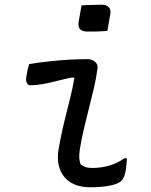

<svg xmlns="http://www.w3.org/2000/svg" viewBox="-20 -788 640 815"><path d="M104 -516Q146 -523 188 -527.5Q230 -532 271 -534.5Q312 -537 350 -537Q364 -537 374 -532Q384 -527 390 -518Q396 -509 394 -497Q388 -454 378 -411.5Q368 -369 357 -326Q346 -283 336 -240.5Q326 -198 319 -155Q316 -133 316.5 -118.5Q317 -104 322 -91Q331 -83 342.5 -79Q354 -75 372 -75Q408 -75 442 -84.5Q476 -94 508 -116H519Q518 -102 516.5 -87Q515 -72 512 -56Q509 -41 503 -30.5Q497 -20 487 -14Q478 -8 459 -3Q440 2 415.5 4.5Q391 7 366 7Q326 7 298 -4.5Q270 -16 252.5 -37.5Q235 -59 229 -88Q223 -117 228 -150Q235 -192 243.5 -230.5Q252 -269 261.5 -306Q271 -343 280 -380.5Q289 -418 296 -458L285 -459Q251 -452 220 -444Q189 -436 161 -431Q133 -426 109 -426Q99 -426 94 -436Q89 -446 92 -464Q94 -477 97 -490.5Q100 -504 104 -516ZM326 -765Q336 -766 346.5 -766.5Q357 -767 368 -767Q379 -767 390 -767.5Q401 -768 411 -768Q432 -768 442 -757Q452 -746 448 -727L436 -657Q426 -656 415.5 -655.5Q405 -655 394 -654.5Q383 -654 372.5 -654Q362 -654 351 -654Q329 -654 319.5 -664.5Q310 -675 314 -696Z"/></svg>

Font: Rec Mono Semicasual
Style: Italic
Weight: 400
Italic angle: -10°
Version: Version 1.085; ttfautohint (v1.8.4.7-5d5b)